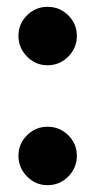

<svg xmlns="http://www.w3.org/2000/svg" viewBox="-20 -526 280 562"><path d="M205 -70Q205 -35 180 -9.5Q155 16 119 16Q84 16 59 -9.5Q34 -35 34 -70Q34 -105 59 -130Q84 -155 119 -155Q155 -155 180 -130Q205 -105 205 -70ZM205 -421Q205 -386 180 -360.5Q155 -335 119 -335Q84 -335 59 -360.5Q34 -386 34 -421Q34 -456 59 -481Q84 -506 119 -506Q155 -506 180 -481Q205 -456 205 -421Z"/></svg>

Font: Wolseley Sans SemiBold
Style: Regular
Weight: 600
Designer: Carrois Corporate & Edenspiekermann AG
Foundry: Carrois Corporate GbR & Edenspiekermann AG
Version: Version 4.202